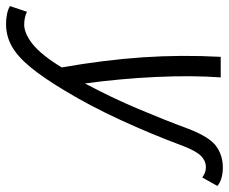

<svg xmlns="http://www.w3.org/2000/svg" viewBox="-170 -488 757 635"><g transform="rotate(90 208.5 -170.5)"><path d="M-30 188Q-46 188 -61.5 185Q-77 182 -89 175L-70 119Q-50 128 -28 128Q2 128 37.5 99.5Q73 71 114 4Q89 -139 80.5 -265Q72 -391 79 -522H147Q140 -427 145.5 -309Q151 -191 167 -73Q214 -161 251.5 -250Q289 -339 317 -415Q344 -485 374.5 -507Q405 -529 445 -529Q484 -529 506 -511L478 -461Q471 -466 462.5 -469.5Q454 -473 443 -473Q424 -473 407.5 -457.5Q391 -442 374 -398Q335 -293 288 -191Q241 -89 190 -5Q148 65 113 107.5Q78 150 44 169Q10 188 -30 188Z"/></g></svg>

Font: Ubuntu Sans Condensed
Style: Italic
Weight: 400
Width: 3
Italic angle: -13.5°
Designer: Dalton Maag Ltd
Foundry: Dalton Maag Ltd
Version: Version 1.006; ttfautohint (v1.8.4.7-5d5b)